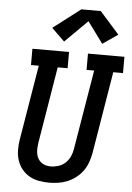

<svg xmlns="http://www.w3.org/2000/svg" viewBox="-64 -1027 743 1081"><g transform="rotate(5 308.0 -486.0)"><path d="M255 8Q225 8 195.5 2.5Q166 -3 141.5 -17.5Q117 -32 99.5 -54.5Q82 -77 73.5 -104.5Q65 -132 65 -162Q65 -192 70 -222L140 -643H96V-735H303V-643H247L175 -207Q173 -192 172.5 -177Q172 -162 174.5 -148Q177 -134 184 -121.5Q191 -109 202 -100.5Q213 -92 227 -88Q241 -84 256 -84Q256 -84 256 -84Q256 -84 256 -84Q278 -84 300 -91Q322 -98 339 -114Q356 -130 365.5 -151Q375 -172 378 -193L453 -643H410V-735H616V-643H561L484 -178Q479 -152 470 -126.5Q461 -101 445 -78.5Q429 -56 406.5 -38.5Q384 -21 358.5 -10.5Q333 0 306.5 4Q280 8 255 8ZM270 -791 197 -862 351 -980H461L571 -856L485 -797L397 -917Z"/></g></svg>

Font: Iosevka Curly Slab SmBdExObl
Style: Regular
Weight: 600
Width: 7
Italic angle: -9°
Monospace: yes
Designer: Belleve Invis
Foundry: Belleve Invis
Version: Version 11.1.0; ttfautohint (v1.8.3)